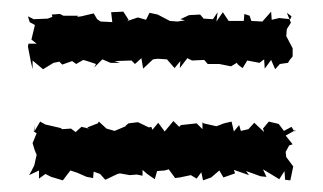

<svg xmlns="http://www.w3.org/2000/svg" viewBox="-20 -448 555 330"><path d="M481 -230 468 -223 459 -235 442 -239 432 -227 434 -221 417 -237 407 -226 394 -223 391 -233 382 -222 378 -239 365 -236 352 -231 330 -236 328 -238V-226L318 -236L291 -233L288 -230L278 -240L263 -222L252 -237L242 -225L240 -230L236 -229L217 -238L201 -236L196 -232V-231L177 -223L163 -227L150 -239L148 -236L130 -229L133 -227L120 -230L110 -221L102 -227L87 -226L84 -228L58 -234L49 -239L39 -222L40 -233L38 -222L43 -219L36 -202C38 -195 40 -188 43 -182L39 -164L34 -154L30 -147L47 -155V-141L58 -149L68 -144L88 -138L101 -155L113 -151L129 -144L140 -142L141 -153L152 -149L161 -139L182 -149L186 -150L203 -147L215 -148L225 -146V-156L233 -149L246 -140L250 -154L263 -155L270 -157L281 -142L289 -143L308 -147L318 -141L326 -152L329 -138L343 -143L357 -155L364 -143L384 -150L382 -156L408 -147L403 -154L428 -145L438 -144L432 -157L460 -140L469 -154L470 -139L479 -138L484 -162L472 -178L471 -187L477 -198L483 -200L471 -215L489 -225L486 -222ZM397 -331 405 -344 426 -340 434 -346 435 -330 446 -345 453 -329 461 -338 475 -340 478 -345 483 -351V-365L472 -386L473 -398L480 -409L473 -426L481 -420L479 -415L460 -417L447 -414L446 -428L431 -411L412 -412L409 -421L400 -424L399 -412H373L363 -427L352 -411L354 -427L346 -415L330 -416L324 -423L305 -422L290 -415L298 -413L285 -411L272 -412L251 -423L237 -426L231 -414L217 -418L199 -412L201 -414L192 -428L171 -427L173 -410L153 -411L147 -415L141 -425L120 -420L113 -419L114 -421H89L83 -424L69 -423L70 -419L62 -416L38 -415L28 -420L31 -410L40 -405L34 -380L43 -373H29L28 -368L33 -342L36 -329V-344L54 -329L72 -340L82 -342L87 -337L104 -343L111 -338L123 -345L130 -343L145 -338L142 -332L156 -346L170 -340H186L177 -343L206 -344L212 -338L223 -348L226 -330L227 -331L243 -346L251 -347L267 -346L280 -331L290 -343L289 -331L302 -348L310 -344L331 -345L337 -338H357L377 -334L387 -340C389 -336 393 -334 397 -331Z"/></svg>

Font: Charger Distortion
Style: 1
Weight: 400
Designer: Jasper
Foundry: Cannot Into Space Fonts
Version: Version 0.98